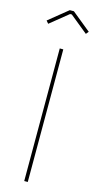

<svg xmlns="http://www.w3.org/2000/svg" viewBox="-162 -913 484 950"><g transform="rotate(15 80.0 -437.5)"><path d="M88.9 0H70.8V-679.2H88.9ZM76.2 -856.9 -16.1 -782.2 -27.8 -795.9 69.8 -875H90.8L188 -795.9L176.8 -782.2L85 -856.9Z"/></g></svg>

Font: Rawengulk
Style: Light
Weight: 300
Version: Version 0.92